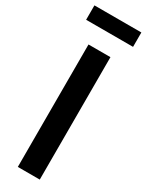

<svg xmlns="http://www.w3.org/2000/svg" viewBox="-239 -953 755 988"><g transform="rotate(30 138.5 -458.5)"><path d="M203.6 -727.5V0H73.2V-727.5ZM277.8 -917V-831.5H-1V-917Z"/></g></svg>

Font: Inter SemiBold
Style: Regular
Weight: 600
Designer: Rasmus Andersson
Foundry: rsms
Version: Version 4.001;git-9221beed3